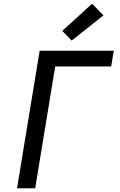

<svg xmlns="http://www.w3.org/2000/svg" viewBox="-20 -1006 640 1026"><path d="M71 0 192 -735H588L574 -651H275L168 0ZM363 -789 313 -841 472 -986 533 -924Z"/></svg>

Font: Iosevka Medium Extended
Style: Italic
Weight: 500
Width: 7
Italic angle: -9°
Monospace: yes
Designer: Belleve Invis
Foundry: Belleve Invis
Version: Version 32.5.0; ttfautohint (v1.8.4)